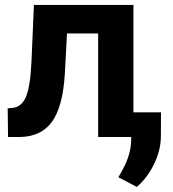

<svg xmlns="http://www.w3.org/2000/svg" viewBox="-20 -548 692 768"><path d="M10.7 0ZM513.7 -528.3V0H372.6V-414.1H248L239.3 -251Q231 -120.6 188 -61Q145 -1.5 60.1 0H12.2L10.7 -114.7L28.3 -116.2Q66.4 -119.1 84 -161.1Q101.6 -203.1 106 -304.2L115.7 -528.3ZM527.3 199.7 453.6 161.1 471.2 129.4Q503.9 69.8 504.9 10.7V-98.6H624L623.5 -1Q623 53.2 596.2 108.4Q569.3 163.6 527.3 199.7Z"/></svg>

Font: Roboto-o
Style: o-Bold
Weight: 700
Designer: Google
Version: Version 2.134; 2016; ttfautohint (v1.6)